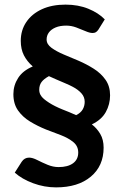

<svg xmlns="http://www.w3.org/2000/svg" viewBox="-20 -751 542 832"><path d="M223 61Q172 61 123.5 43Q75 25 44 -3L74 -50Q86 -68 106 -68Q121 -68 141.5 -57.5Q162 -47 186 -37Q210 -27 234 -27Q274 -27 296.5 -43.5Q319 -60 319 -90Q319 -118 297.5 -135.5Q276 -153 243.5 -165.5Q211 -178 179 -190Q142 -205 110 -224.5Q78 -244 58 -272.5Q38 -301 38 -343Q38 -381 58.5 -413Q79 -445 122 -463Q97 -485 83.5 -511.5Q70 -538 70 -574Q70 -620 94 -655.5Q118 -691 161.5 -711Q205 -731 264 -731Q319 -731 363 -713Q407 -695 434 -667L406 -622Q401 -615 395.5 -611.5Q390 -608 381 -608Q369 -608 350.5 -616Q332 -624 310.5 -632Q289 -640 267 -640Q240 -640 221 -632Q202 -624 192 -610.5Q182 -597 182 -580Q182 -559 203.5 -543.5Q225 -528 257 -514.5Q289 -501 320 -488Q355 -473 386.5 -453Q418 -433 437.5 -405Q457 -377 457 -338Q457 -299 438.5 -265.5Q420 -232 378 -212Q400 -195 414.5 -170.5Q429 -146 429 -111Q429 -32 373.5 14.5Q318 61 223 61ZM310 -252Q330 -262 338.5 -277Q347 -292 347 -310Q347 -331 332.5 -347Q318 -363 295 -375Q282 -382 263 -390Q244 -398 224.5 -406.5Q205 -415 192 -421Q170 -409 160 -395.5Q150 -382 150 -362Q150 -339 170.5 -322Q191 -305 219 -291Q235 -283 250 -277Q265 -271 280 -265Q295 -259 310 -252Z"/></svg>

Font: Aleo
Style: Bold
Weight: 700
Designer: Alessio Laiso
Foundry: Alessio Laiso
Version: Version 2.001;gftools[0.9.29]